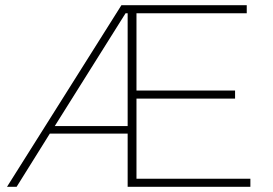

<svg xmlns="http://www.w3.org/2000/svg" viewBox="-20 -720 1052 740"><path d="M7 0 448 -700H931V-669H506V-371H886V-340H506V-31H945V0H472V-205H172L44 0ZM191 -234H472V-669H464Z"/></svg>

Font: Montserrat ExtraLight
Style: Regular
Weight: 200
Designer: Julieta Ulanovsky
Foundry: Julieta Ulanovsky
Version: Version 9.000; ttfautohint (v1.8.4.7-5d5b)